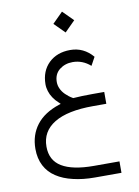

<svg xmlns="http://www.w3.org/2000/svg" viewBox="-108 -770 855 1179"><g transform="rotate(-10 319.0 -180.0)"><path d="M298.3 -633.8 363.3 -568.8 428.2 -633.8 363.3 -698.7ZM56.2 103.5C56.2 143.1 64 178.2 79.6 208.5C95.2 238.8 117.7 263.2 147 282.2C175.8 301.3 210.4 315.4 250.5 324.7C290.5 334.5 335.4 339.4 385.7 339.4H551.3V268.1H391.6C303.2 268.1 236.8 254.4 192.4 227.5C147.9 200.7 125.5 158.7 125.5 101.6C125.5 38.1 153.3 -10.3 208.5 -43.9C263.7 -77.6 344.7 -94.2 450.7 -94.2H533.2V-168H458.5C412.1 -168 373.5 -166.5 341.8 -164.1H341.3H340.8H338.9L337.4 -165C320.3 -174.8 305.7 -186 293.5 -198.2C281.2 -210.4 272 -223.1 266.1 -236.8C259.8 -250 256.8 -264.2 256.8 -278.3C256.8 -311 268.1 -336.4 291 -355C314 -373 341.3 -382.3 373.5 -382.3C414.1 -382.3 451.2 -368.2 483.9 -339.4L512.2 -391.1C474.6 -435.5 427.7 -458 371.6 -458C316.4 -458 272 -441.4 237.8 -408.7C203.6 -375.5 186.5 -331.5 186 -277.3C186 -262.2 188.5 -247.6 192.9 -233.4C197.3 -218.8 204.1 -204.6 213.4 -190.9C222.7 -176.8 233.9 -164.1 247.6 -151.9H248L249 -150.9L257.3 -142.1L246.1 -138.7C183.1 -117.7 135.7 -86.9 104 -45.4C72.3 -3.9 56.2 45.4 56.2 103.5Z"/></g></svg>

Font: Shabnam FD Light
Style: Regular
Weight: 300
Foundry: DejaVu fonts team - Redesigned by Saber Rastikerdar - Based on Vazir font
Version: Version 5.00;October 20, 2019;FontCreator 12.0.0.2547 64-bit